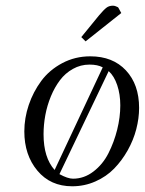

<svg xmlns="http://www.w3.org/2000/svg" viewBox="-20 -651 511 678"><path d="M65.9 -187Q65.9 -233.9 81.5 -280.3Q97.2 -326.7 125.7 -365.2Q154.3 -403.8 199.7 -428Q245.1 -452.1 298.8 -452.1Q378.4 -452.1 424.8 -402.3Q471.2 -352.5 471.2 -270Q471.2 -233.4 461.2 -194.8Q451.2 -156.2 430.9 -120.1Q410.6 -84 383.1 -55.7Q355.5 -27.3 316.9 -10.3Q278.3 6.8 234.9 6.8Q158.2 6.8 112.1 -48.3Q65.9 -103.5 65.9 -187ZM133.8 -176.8Q133.8 -94.2 172.9 -50.8L342.8 -413.1Q325.2 -422.9 295.9 -422.9Q264.6 -422.9 237.5 -407.7Q210.4 -392.6 191.7 -367.7Q172.9 -342.8 159.7 -310.8Q146.5 -278.8 140.1 -244.6Q133.8 -210.4 133.8 -176.8ZM189.9 -36.1Q219.2 -20 237.8 -20Q276.9 -20 309.8 -45.2Q342.8 -70.3 362.8 -109.6Q382.8 -148.9 393.8 -193.1Q404.8 -237.3 404.8 -278.8Q404.8 -317.9 394 -350.1Q383.3 -382.3 363.8 -399.9ZM267.1 -520 330.1 -597.2Q346.7 -616.7 356 -623.8Q365.2 -630.9 378.9 -630.9Q383.3 -630.9 387.9 -629.2Q392.6 -627.4 395.5 -626L397.9 -624L408.2 -605L282.2 -504.9Z"/></svg>

Font: Dehuti Alt
Style: Italic
Weight: 400
Version: Version 1.2